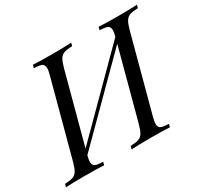

<svg xmlns="http://www.w3.org/2000/svg" viewBox="-180 -908 1172 1108"><g transform="rotate(-30 405.5 -354.0)"><path d="M846.2 -708 840.8 -688Q804.2 -686.5 786.4 -680.2Q768.6 -673.8 757.8 -656.7Q747.1 -639.6 736.8 -602.1L604 -106Q595.2 -74.2 595.2 -58.3Q595.2 -42.5 604.2 -32.2Q613.3 -22 662.1 -20L657.2 0Q614.7 -2.9 531.7 -2.9Q448.7 -2.9 401.9 0L407.2 -20Q443.8 -21.5 461.7 -27.8Q479.5 -34.2 490.2 -51.3Q501 -68.4 511.2 -106L635.3 -569.8L164.1 -98.6Q157.2 -71.3 157.2 -56.9Q157.2 -42.5 166.3 -32.2Q175.3 -22 224.1 -20L219.2 0Q172.4 -2.9 89.8 -2.9Q7.3 -2.9 -35.2 0L-29.8 -20Q6.3 -21.5 23.9 -27.8Q41.5 -34.2 52.2 -51.3Q63 -68.4 73.2 -106L206.1 -602.1Q214.8 -633.3 214.8 -649.4Q214.8 -665.5 205.8 -675.8Q196.8 -686 147.9 -688L152.8 -708Q195.3 -705.1 278.3 -705.1Q361.3 -705.1 408.2 -708L402.8 -688Q366.2 -686.5 348.4 -680.2Q330.6 -673.8 319.8 -656.7Q309.1 -639.6 298.8 -602.1L174.3 -137.2L646 -609.9Q652.8 -636.7 652.8 -651.1Q652.8 -665.5 643.8 -675.8Q634.8 -686 585.9 -688L590.8 -708Q637.7 -705.1 720.7 -705.1Q803.7 -705.1 846.2 -708Z"/></g></svg>

Font: PlayfairDisplay-Italic
Style: Italic
Weight: 400
Italic angle: -14°
Designer: Claus Eggers Sørensen
Foundry: Claus Eggers Sørensen
Version: Version 1.002;PS 001.002;hotconv 1.0.70;makeotf.lib2.5.58329